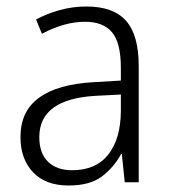

<svg xmlns="http://www.w3.org/2000/svg" viewBox="-20 -561 523 591"><path d="M246 -541Q329 -541 368 -497Q407 -453 407 -358V0H364L355 -87H353Q329 -44 292.5 -17Q256 10 191 10Q120 10 81.5 -31Q43 -72 43 -139Q43 -219 100.5 -260.5Q158 -302 268 -308L352 -313V-352Q352 -430 324.5 -462Q297 -494 242 -494Q209 -494 176 -484.5Q143 -475 109 -457L91 -501Q124 -519 164 -530Q204 -541 246 -541ZM274 -266Q101 -256 101 -139Q101 -89 128 -63Q155 -37 202 -37Q275 -37 313 -85Q351 -133 352 -217V-270Z"/></svg>

Font: Noto Sans Arabic SemCond Light
Style: Regular
Weight: 300
Width: 4
Designer: Monotype Design Team, Nadine Chahine, Nizar Qandah and Khaled Hosny
Foundry: Monotype Imaging Inc.
Version: Version 2.012; ttfautohint (v1.8.4.7-5d5b)